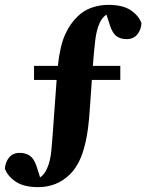

<svg xmlns="http://www.w3.org/2000/svg" viewBox="-23 -666 602 790"><path d="M134 104Q76 104 42.5 82Q9 60 -3 28Q-1 1 14.5 -18Q30 -37 58 -37Q83 -37 100 -25Q117 -13 127 17L142 64Q161 51 171 26Q184 -1 188.5 -49Q193 -97 199 -185L210 -337H117V-395H215Q224 -478 245 -524Q266 -570 297 -599Q320 -622 353 -634Q386 -646 423 -646Q481 -646 514 -624.5Q547 -603 559 -571Q558 -544 542 -524.5Q526 -505 498 -505Q473 -505 456.5 -517Q440 -529 430 -560L415 -606Q396 -593 386 -569Q374 -542 369 -501Q364 -460 359 -395H472V-337H355L346 -210Q341 -134 329.5 -83Q318 -32 301.5 0Q285 32 263 53Q236 79 203.5 91.5Q171 104 134 104Z"/></svg>

Font: Source Serif 4 SmText
Style: Bold
Weight: 700
Designer: Frank Grießhammer
Foundry: Adobe
Version: Version 4.005;hotconv 1.1.0;makeotfexe 2.6.0